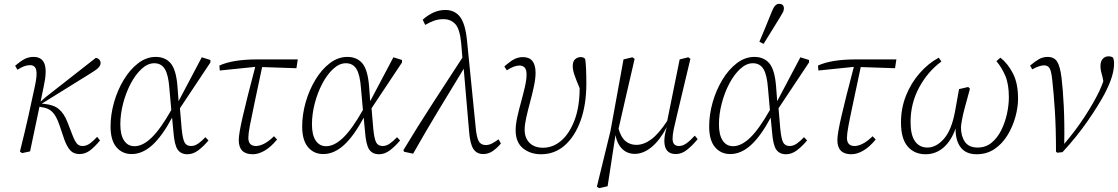

<svg xmlns="http://www.w3.org/2000/svg" viewBox="-20 -792 5834 1002"><path d="M84 -1Q110 -105 128 -185.5Q146 -266 162 -342Q175 -401 169 -426.5Q163 -452 137 -452Q121 -452 105.5 -446Q90 -440 71 -428L59 -449Q86 -472 107.5 -483.5Q129 -495 155 -495Q199 -495 212.5 -458Q226 -421 208 -340L192 -262L217 -284L480 -490Q490 -489 497.5 -481.5Q505 -474 505 -463Q505 -450 493 -438Q481 -426 446 -405L198 -251L210 -250Q262 -245 288.5 -221.5Q315 -198 331 -157L359 -85Q371 -54 382 -42Q393 -30 411 -30Q431 -30 449.5 -43.5Q468 -57 487 -78L502 -59Q473 -24 448.5 -6Q424 12 395 12Q365 12 347.5 -6.5Q330 -25 316 -63L290 -140Q274 -187 253 -208Q232 -229 195 -233L186 -235L137 -2L95 7Z M608 -143Q608 -88 627.5 -58.5Q647 -29 682 -29Q725 -29 771.5 -74Q818 -119 874 -218L864 -330Q859 -401 840.5 -431.5Q822 -462 785 -462Q751 -462 719 -432.5Q687 -403 662 -355.5Q637 -308 622.5 -252Q608 -196 608 -143ZM667 12Q618 12 587.5 -24Q557 -60 557 -132Q557 -194 575 -257.5Q593 -321 625.5 -375Q658 -429 701 -462Q744 -495 793 -495Q842 -495 870.5 -462Q899 -429 906 -343L912 -264L1033 -493L1078 -479V-466L919 -227L928 -121Q933 -68 943 -49Q953 -30 977 -30Q996 -30 1014 -42.5Q1032 -55 1052 -76L1068 -59Q1043 -29 1015.5 -8Q988 13 958 13Q924 13 907 -11.5Q890 -36 885 -105L878 -178Q826 -81 774.5 -34.5Q723 12 667 12Z M1127 -424 1125 -450Q1195 -482 1323 -482H1534L1527 -436L1348 -442Q1324 -328 1308 -253.5Q1292 -179 1284 -136Q1276 -93 1276 -73Q1276 -30 1316 -30Q1334 -30 1357.5 -41.5Q1381 -53 1410 -81L1426 -64Q1394 -25 1361.5 -6Q1329 13 1299 13Q1226 13 1226 -61Q1226 -93 1246.5 -182.5Q1267 -272 1312 -443Z M1608 -143Q1608 -88 1627.5 -58.5Q1647 -29 1682 -29Q1725 -29 1771.5 -74Q1818 -119 1874 -218L1864 -330Q1859 -401 1840.5 -431.5Q1822 -462 1785 -462Q1751 -462 1719 -432.5Q1687 -403 1662 -355.5Q1637 -308 1622.5 -252Q1608 -196 1608 -143ZM1667 12Q1618 12 1587.5 -24Q1557 -60 1557 -132Q1557 -194 1575 -257.5Q1593 -321 1625.5 -375Q1658 -429 1701 -462Q1744 -495 1793 -495Q1842 -495 1870.5 -462Q1899 -429 1906 -343L1912 -264L2033 -493L2078 -479V-466L1919 -227L1928 -121Q1933 -68 1943 -49Q1953 -30 1977 -30Q1996 -30 2014 -42.5Q2032 -55 2052 -76L2068 -59Q2043 -29 2015.5 -8Q1988 13 1958 13Q1924 13 1907 -11.5Q1890 -36 1885 -105L1878 -178Q1826 -81 1774.5 -34.5Q1723 12 1667 12Z M2502 12Q2468 12 2450.5 -14.5Q2433 -41 2428 -107L2400 -433Q2333 -323 2267 -214Q2201 -105 2136 10L2089 0L2085 -8Q2159 -131 2237 -251Q2315 -371 2393 -491L2387 -565Q2380 -640 2356.5 -666Q2333 -692 2294 -692Q2267 -692 2244 -683.5Q2221 -675 2199 -662L2186 -689Q2212 -713 2242 -726.5Q2272 -740 2304 -740Q2352 -740 2380 -705Q2408 -670 2417 -582L2462 -132Q2467 -75 2478.5 -55Q2490 -35 2515 -35Q2532 -35 2548 -43.5Q2564 -52 2582 -65L2594 -43Q2575 -20 2552 -4Q2529 12 2502 12Z M2804 13Q2748 13 2709.5 -18Q2671 -49 2671 -113Q2671 -142 2679.5 -180.5Q2688 -219 2699.5 -260.5Q2711 -302 2719.5 -339.5Q2728 -377 2728 -403Q2728 -430 2717.5 -440Q2707 -450 2691 -450Q2663 -450 2625 -425L2612 -445Q2641 -471 2662.5 -482.5Q2684 -494 2709 -494Q2775 -494 2775 -412Q2775 -382 2766.5 -342Q2758 -302 2746.5 -259.5Q2735 -217 2726.5 -179Q2718 -141 2718 -115Q2718 -72 2743.5 -46.5Q2769 -21 2814 -21Q2866 -21 2909 -58Q2952 -95 2978.5 -165Q3005 -235 3005 -332Q2985 -379 2977 -403.5Q2969 -428 2969 -447Q2969 -472 2981.5 -483Q2994 -494 3010 -494Q3027 -494 3034 -484Q3037 -465 3038.5 -432Q3040 -399 3040 -355Q3040 -247 3010.5 -164Q2981 -81 2928 -34Q2875 13 2804 13Z M3106 190 3095 182 3166 -109 3234 -482 3280 -493 3292 -485Q3267 -378 3247 -290.5Q3227 -203 3208 -120Q3221 -75 3244.5 -55.5Q3268 -36 3301 -36Q3340 -36 3379 -65Q3418 -94 3462 -161L3527 -482L3572 -493L3583 -485L3513 -191Q3502 -147 3496 -117.5Q3490 -88 3490 -69Q3490 -48 3499 -39Q3508 -30 3523 -30Q3543 -30 3562.5 -44Q3582 -58 3606 -84L3621 -66Q3595 -34 3566.5 -11Q3538 12 3507 12Q3447 12 3447 -57Q3447 -73 3450.5 -91.5Q3454 -110 3460 -129Q3423 -59 3380 -24Q3337 11 3293 11Q3253 11 3226.5 -15.5Q3200 -42 3192 -87L3151 180Z M3732 -143Q3732 -88 3751.5 -58.5Q3771 -29 3806 -29Q3849 -29 3895.5 -74Q3942 -119 3998 -218L3988 -330Q3983 -401 3964.5 -431.5Q3946 -462 3909 -462Q3875 -462 3843 -432.5Q3811 -403 3786 -355.5Q3761 -308 3746.5 -252Q3732 -196 3732 -143ZM3791 12Q3742 12 3711.5 -24Q3681 -60 3681 -132Q3681 -194 3699 -257.5Q3717 -321 3749.5 -375Q3782 -429 3825 -462Q3868 -495 3917 -495Q3966 -495 3994.5 -462Q4023 -429 4030 -343L4036 -264L4157 -493L4202 -479V-466L4043 -227L4052 -121Q4057 -68 4067 -49Q4077 -30 4101 -30Q4120 -30 4138 -42.5Q4156 -55 4176 -76L4192 -59Q4167 -29 4139.5 -8Q4112 13 4082 13Q4048 13 4031 -11.5Q4014 -36 4009 -105L4002 -178Q3950 -81 3898.5 -34.5Q3847 12 3791 12ZM3943 -574Q3960 -614 3976.5 -654Q3993 -694 4009 -734Q4024 -772 4045 -772Q4071 -772 4071 -748Q4071 -738 4066 -728Q4061 -718 4049 -699Q4028 -665 4007 -631Q3986 -597 3965 -563Z M4251 -424 4249 -450Q4319 -482 4447 -482H4658L4651 -436L4472 -442Q4448 -328 4432 -253.5Q4416 -179 4408 -136Q4400 -93 4400 -73Q4400 -30 4440 -30Q4458 -30 4481.5 -41.5Q4505 -53 4534 -81L4550 -64Q4518 -25 4485.5 -6Q4453 13 4423 13Q4350 13 4350 -61Q4350 -93 4370.5 -182.5Q4391 -272 4436 -443Z M4810 13Q4752 13 4717 -27.5Q4682 -68 4682 -153Q4682 -227 4708 -292.5Q4734 -358 4779 -409.5Q4824 -461 4879 -491L4893 -471Q4822 -419 4777 -336Q4732 -253 4732 -155Q4732 -88 4755 -55Q4778 -22 4820 -22Q4866 -22 4906 -67.5Q4946 -113 4964 -210L4985 -327L5033 -338L5042 -329L5015 -230Q5005 -193 5000.5 -167.5Q4996 -142 4995 -128Q4995 -82 5015.5 -52Q5036 -22 5082 -22Q5124 -22 5154.5 -47Q5185 -72 5205 -112Q5225 -152 5235 -197.5Q5245 -243 5245 -285Q5245 -352 5227 -395Q5209 -438 5180 -473L5201 -491Q5240 -460 5266.5 -408.5Q5293 -357 5293 -277Q5293 -232 5279 -181.5Q5265 -131 5238 -86.5Q5211 -42 5170.5 -14.5Q5130 13 5077 13Q5021 13 4993.5 -23Q4966 -59 4967 -122Q4945 -58 4904.5 -22.5Q4864 13 4810 13Z M5491 0Q5491 -123 5485 -215.5Q5479 -308 5472 -369Q5467 -421 5457.5 -436Q5448 -451 5429 -451Q5405 -451 5367 -430L5356 -450Q5382 -472 5402.5 -483.5Q5423 -495 5447 -495Q5482 -495 5497.5 -469.5Q5513 -444 5520 -385Q5527 -328 5531.5 -239Q5536 -150 5534 -41Q5596 -114 5642.5 -186Q5689 -258 5717 -316Q5723 -329 5728 -341.5Q5733 -354 5738 -368L5734 -389Q5730 -402 5726.5 -417.5Q5723 -433 5723 -446Q5723 -472 5735 -485Q5747 -498 5765 -498Q5774 -498 5779.5 -496Q5785 -494 5789 -491Q5791 -486 5792.5 -478.5Q5794 -471 5794 -460Q5794 -429 5782.5 -391Q5771 -353 5745 -303Q5712 -241 5655.5 -159.5Q5599 -78 5525 2L5498 5Z"/></svg>

Font: Source Serif 4 SmText Light
Style: Italic
Weight: 300
Italic angle: -12°
Designer: Frank Grießhammer
Foundry: Adobe
Version: Version 4.005;hotconv 1.1.0;makeotfexe 2.6.0